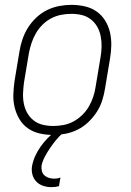

<svg xmlns="http://www.w3.org/2000/svg" viewBox="-20 -548 540 791"><path d="M199 8Q171 8 144 2Q117 -4 95.5 -19Q74 -34 60.5 -56.5Q47 -79 40.5 -105Q34 -131 35 -159Q36 -187 40 -215L60 -335Q64 -361 72.5 -386Q81 -411 95 -433.5Q109 -456 129 -475Q149 -494 173 -506Q197 -518 223 -523Q249 -528 274 -528Q302 -528 329 -522Q356 -516 377.5 -501Q399 -486 413 -463.5Q427 -441 433 -415Q439 -389 438.5 -361Q438 -333 433 -305L413 -185Q409 -159 401 -134Q393 -109 378.5 -86.5Q364 -64 344 -45Q324 -26 300 -14Q276 -2 250 3Q224 8 199 8ZM200 -29Q220 -29 241.5 -33Q263 -37 282.5 -47.5Q302 -58 318.5 -74Q335 -90 346 -109Q357 -128 364 -149Q371 -170 374 -191L394 -311Q398 -333 398.5 -355Q399 -377 395 -398Q391 -419 381 -437Q371 -455 354.5 -468Q338 -481 317.5 -486Q297 -491 274 -491Q254 -491 232.5 -487Q211 -483 191 -472.5Q171 -462 155 -446Q139 -430 128 -411Q117 -392 110 -371Q103 -350 99 -329L79 -209Q76 -187 75 -165Q74 -143 78 -122Q82 -101 92 -83Q102 -65 118.5 -52Q135 -39 156 -34Q177 -29 200 -29ZM192 223Q174 223 157.5 217.5Q141 212 129.5 200Q118 188 113.5 171Q109 154 112 136Q116 115 125 95Q134 75 147 56.5Q160 38 175.5 22Q191 6 209 -8H240L239 0Q223 14 210 30Q197 46 185.5 63Q174 80 164.5 98Q155 116 151 135Q150 146 152.5 156.5Q155 167 162.5 174Q170 181 180.5 184.5Q191 188 203 188Q209 188 216 187Q223 186 229 183L223 219Q216 221 208 222Q200 223 192 223Z"/></svg>

Font: Iosevka Extralight
Style: Italic
Weight: 200
Italic angle: -9°
Monospace: yes
Designer: Belleve Invis
Foundry: Belleve Invis
Version: Version 32.5.0; ttfautohint (v1.8.4)